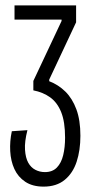

<svg xmlns="http://www.w3.org/2000/svg" viewBox="-20 -680 353 714"><path d="M142 14Q101 14 74 -4Q47 -22 33.5 -51.5Q20 -81 18 -118Q16 -155 24 -192L82 -196Q71 -153 73 -123Q75 -93 85 -75Q95 -57 111.5 -48.5Q128 -40 147 -40Q175 -40 191.5 -57Q208 -74 215 -103Q222 -132 222 -168Q222 -227 207.5 -263Q193 -299 166.5 -318Q140 -337 104 -344V-379L209 -602V-607H34V-660H263V-597L163 -384V-378Q197 -365 223 -339.5Q249 -314 264 -273.5Q279 -233 279 -175Q279 -121 265 -78.5Q251 -36 220.5 -11Q190 14 142 14Z"/></svg>

Font: Bricolage Grotesque 72pt Condensed ExtraLight
Style: Regular
Weight: 250
Width: 3
Designer: Mathieu Triay
Foundry: Atelier Triay
Version: Version 1.001;gftools[0.9.33.dev8+g029e19f]